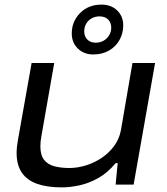

<svg xmlns="http://www.w3.org/2000/svg" viewBox="-20 -800 723 832"><path d="M248 12Q184 12 140.5 -3.5Q97 -19 74.5 -52Q52 -85 52 -137Q52 -150 53.5 -164.5Q55 -179 58 -195L117 -527H215L159 -208Q157 -197 156 -186.5Q155 -176 155 -166Q155 -128 171 -107.5Q187 -87 215.5 -79.5Q244 -72 281 -72Q316 -72 353 -83.5Q390 -95 421.5 -116.5Q453 -138 475 -168Q497 -198 504 -236L554 -527H652L559 0H481L490 -93H481Q446 -51 406 -28.5Q366 -6 325 3Q284 12 248 12ZM384 -564Q344 -564 317.5 -589.5Q291 -615 291 -655Q291 -707 327 -743.5Q363 -780 420 -780Q462 -780 488 -754.5Q514 -729 514 -690Q514 -656 498 -627Q482 -598 452.5 -581Q423 -564 384 -564ZM395 -615Q414 -615 429.5 -624Q445 -633 453.5 -648Q462 -663 462 -680Q462 -702 448.5 -715.5Q435 -729 411 -729Q392 -729 376.5 -720Q361 -711 353 -696.5Q345 -682 345 -664Q345 -642 358.5 -628.5Q372 -615 395 -615Z"/></svg>

Font: Archivo Expanded
Style: Italic
Weight: 400
Width: 7
Italic angle: -10°
Designer: Hector Gatti
Foundry: Omnibus-Type
Version: Version 2.001